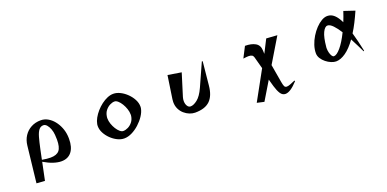

<svg xmlns="http://www.w3.org/2000/svg" viewBox="-6 -1439 5013 2484"><g transform="rotate(-20 2500.0 -197.5)"><path d="M202 169 258 -330Q266 -404 302.5 -460Q339 -516 398 -547.5Q457 -579 531 -579Q583 -579 628.5 -553Q674 -527 709 -483.5Q744 -440 766 -385.5Q788 -331 793 -274Q794 -262 794.5 -250Q795 -238 795 -227Q795 -113 745.5 -50.5Q696 12 605 12Q556 12 496 -7.5Q436 -27 367 -68L316 177ZM372 -93Q440 -81 488 -81Q573 -81 609 -124.5Q645 -168 645 -272Q645 -302 642 -338Q639 -381 624.5 -419.5Q610 -458 588.5 -482.5Q567 -507 542 -507Q504 -507 479.5 -476.5Q455 -446 437.5 -384Q420 -322 400 -228Z M1804 -281Q1795 -232 1761 -180.5Q1727 -129 1678.5 -85Q1630 -41 1575.5 -14.5Q1521 12 1470 12Q1424 12 1376.5 -11.5Q1329 -35 1289 -74Q1249 -113 1224.5 -160Q1200 -207 1200 -254Q1200 -261 1200.5 -267.5Q1201 -274 1202 -281Q1209 -321 1232 -362.5Q1255 -404 1289 -443Q1323 -482 1364 -513Q1405 -544 1447.5 -562Q1490 -580 1530 -580Q1577 -580 1625.5 -555.5Q1674 -531 1715 -490.5Q1756 -450 1781 -402Q1806 -354 1806 -306Q1806 -299 1805.5 -293Q1805 -287 1804 -281ZM1651 -231Q1652 -236 1652 -241.5Q1652 -247 1652 -252Q1652 -289 1638.5 -329Q1625 -369 1604 -403.5Q1583 -438 1558.5 -459.5Q1534 -481 1512 -481Q1481 -481 1447 -463.5Q1413 -446 1386.5 -413Q1360 -380 1353 -331Q1352 -325 1351.5 -319Q1351 -313 1351 -307Q1351 -270 1364.5 -230.5Q1378 -191 1399 -157.5Q1420 -124 1444 -103.5Q1468 -83 1490 -83Q1522 -83 1556.5 -100Q1591 -117 1617.5 -150Q1644 -183 1651 -231Z M2752 -582 2763 -580 2731 -258Q2718 -120 2650 -54Q2582 12 2445 12Q2409 12 2370.5 -3Q2332 -18 2298.5 -47Q2265 -76 2244.5 -118Q2224 -160 2224 -213Q2224 -233 2227 -252L2274 -568L2459 -538L2364 -232Q2360 -219 2358 -205.5Q2356 -192 2356 -179Q2356 -140 2373 -112Q2390 -84 2418 -84Q2459 -84 2512 -125.5Q2565 -167 2611 -268Z M3798 71Q3745 129 3702.5 156.5Q3660 184 3627 184Q3585 184 3559 144Q3533 104 3513 36L3485 -64L3334 187L3236 165L3455 -233L3410 -399Q3404 -420 3388 -429.5Q3372 -439 3340 -439Q3326 -439 3308.5 -437Q3291 -435 3269 -432L3345 -580Q3432 -580 3486 -549Q3540 -518 3543 -447L3545 -397L3636 -576L3786 -566L3583 -228L3626 22Q3633 62 3642 81.5Q3651 101 3675 101Q3693 101 3721.5 90.5Q3750 80 3793 61Z M4764 12Q4745 -28 4719 -80.5Q4693 -133 4664 -188Q4591 -86 4519.5 -36.5Q4448 13 4386 13Q4356 13 4319.5 -2Q4283 -17 4250 -43.5Q4217 -70 4195.5 -104Q4174 -138 4174 -176Q4174 -229 4192.5 -285.5Q4211 -342 4243 -394.5Q4275 -447 4314.5 -488.5Q4354 -530 4396 -554.5Q4438 -579 4477 -579Q4529 -579 4570 -541.5Q4611 -504 4645 -432Q4658 -464 4670.5 -498Q4683 -532 4695 -569L4844 -519Q4810 -442 4776.5 -376Q4743 -310 4708 -255Q4725 -198 4740.5 -133Q4756 -68 4772 6ZM4592 -313Q4552 -377 4511.5 -419.5Q4471 -462 4437 -462Q4401 -462 4370.5 -399.5Q4340 -337 4328 -206Q4327 -202 4327 -197Q4327 -192 4327 -187Q4327 -157 4334.5 -128Q4342 -99 4354.5 -79.5Q4367 -60 4382 -60Q4420 -60 4476.5 -126Q4533 -192 4592 -313Z"/></g></svg>

Font: Reggae One
Style: Regular
Weight: 400
Designer: Fontworks Inc.
Foundry: Fontworks Inc.
Version: Version 1.100